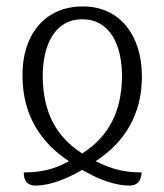

<svg xmlns="http://www.w3.org/2000/svg" viewBox="-20 -567 512 598"><path d="M91 11C131 11 184 -7 236 -38C288 -7 341 11 382 11C412 11 420 -8 421 -30C368 -30 327 -40 278 -65C367 -123 422 -209 422 -329C422 -456 354 -547 238 -547C117 -547 48 -455 50 -329C51 -208 107 -122 195 -65C148 -39 107 -30 54 -30C54 -3 65 11 91 11ZM236 -89C153 -142 114 -220 113 -329C113 -427 151 -507 236 -507C322 -507 360 -428 360 -329C359 -220 319 -142 236 -89Z"/></svg>

Font: Noto Serif Georgian Condensed Light
Style: Regular
Weight: 300
Width: 3
Designer: Monotype Design Team, Akaki Razmadze
Foundry: Google LLC
Version: Version 2.003